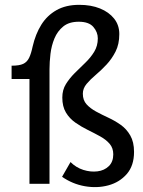

<svg xmlns="http://www.w3.org/2000/svg" viewBox="-20 -761 592 795"><path d="M28 -434V-489Q60 -489 76 -496.5Q92 -504 100.5 -521.5Q109 -539 115 -568Q127 -620 151 -658.5Q175 -697 214 -719Q253 -741 308 -741Q357 -741 394 -726Q431 -711 452.5 -684Q474 -657 474 -620Q474 -578 458.5 -547.5Q443 -517 421 -493.5Q399 -470 376.5 -451Q354 -432 338.5 -413.5Q323 -395 323 -373Q323 -346 338.5 -329Q354 -312 378 -299Q402 -286 429 -273.5Q456 -261 480 -244Q504 -227 519.5 -200Q535 -173 535 -132Q535 -75 505 -40.5Q475 -6 428.5 6.5Q382 19 331 10Q280 1 237 -29L272 -90Q295 -67 325 -57.5Q355 -48 383.5 -51.5Q412 -55 430.5 -73Q449 -91 449 -122Q449 -148 434 -165.5Q419 -183 394.5 -196.5Q370 -210 343.5 -223Q317 -236 292.5 -253Q268 -270 253 -295Q238 -320 238 -357Q238 -389 253 -413Q268 -437 289.5 -458.5Q311 -480 333 -501Q355 -522 370 -546.5Q385 -571 385 -602Q385 -628 366.5 -649.5Q348 -671 306 -671Q266 -671 242 -651.5Q218 -632 205.5 -602Q193 -572 189 -538Q185 -504 185 -474V0H102V-434Z"/></svg>

Font: Rosario Light Light
Style: Regular
Weight: 300
Version: Version 1.101; ttfautohint (v1.8.1.43-b0c9)